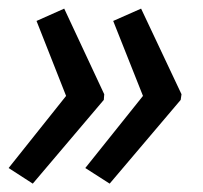

<svg xmlns="http://www.w3.org/2000/svg" viewBox="-27 -489 476 450"><path d="M230 -58.6 172.9 -95.2 308.1 -264.2 238.3 -439.9 303.7 -468.8 398.4 -268.1 396.5 -254.9ZM49.8 -58.6 -6.8 -95.2 127.9 -264.2 58.6 -439.9 123.5 -468.8 217.3 -268.1 216.3 -254.9Z"/></svg>

Font: Open Sans Condensed Medium
Style: Italic
Weight: 500
Width: 3
Italic angle: -12°
Designer: Monotype Design Team
Foundry: Monotype Imaging Inc.
Version: Version 3.000